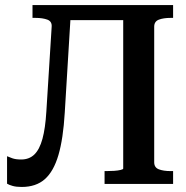

<svg xmlns="http://www.w3.org/2000/svg" viewBox="-20 -730 738 762"><path d="M218 -710H525V-650H218ZM395 0V-51H403Q418 -51 433 -52Q448 -53 458.5 -55.5Q469 -58 469 -61V-710H667V-659H657Q629 -659 610.5 -652Q592 -645 592 -624V-86Q592 -65 610.5 -58Q629 -51 657 -51H667V0ZM164 -288 185 -623Q187 -645 168 -652Q149 -659 121 -659H109V-710H263L237 -283Q231 -180 212 -115Q193 -50 158 -19Q123 12 66 12Q45 12 30.5 8Q16 4 8 -1V-110Q15 -107 28.5 -102Q42 -97 64 -97Q96 -97 116.5 -117Q137 -137 148.5 -179Q160 -221 164 -288Z"/></svg>

Font: Roboto Serif 28pt Condensed Medium
Style: Regular
Weight: 500
Width: 3
Designer: Greg Gazdowicz
Foundry: Commercial Type
Version: Version 1.008